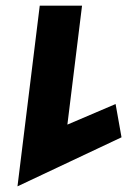

<svg xmlns="http://www.w3.org/2000/svg" viewBox="-20 -905 451 681"><path d="M42 -244 411 -418 390 -536 219 -463 271 -885H121Z"/></svg>

Font: Ny Stormning
Style: SvKr
Weight: 900
Designer: Robert Jablonski, Mew Too
Foundry: Cannot Into Space Fonts
Version: Version 0.90